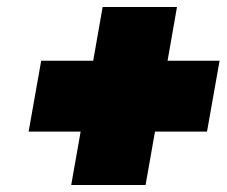

<svg xmlns="http://www.w3.org/2000/svg" viewBox="-20 -615 649 550"><path d="M573 -238H424L397 -85H184L211 -238H62L98 -441H247L274 -595H487L460 -441H609Z"/></svg>

Font: Fz Poppins Black
Style: Italic
Weight: 900
Italic angle: -10°
Designer: Ninad Kale (Devanagari), Jonny Pinhorn (Latin)
Foundry: Indian Type Foundry
Version: Vit hóa bi Vntype.Com & FontZin.Com